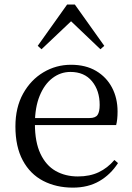

<svg xmlns="http://www.w3.org/2000/svg" viewBox="-20 -818 587 852"><path d="M303.3 14.6Q229.5 14.6 171.6 -15.4Q113.7 -45.5 81.1 -106.2Q48.4 -167 48.4 -256.8Q48.4 -341.1 82.5 -402.5Q116.6 -463.8 172.8 -497.2Q229 -530.6 294.9 -530.6Q360.2 -530.6 406.4 -503.3Q452.6 -475.9 477.1 -429.2Q501.7 -382.4 501.7 -323.2Q501.7 -286.8 495.4 -262.9H86.6V-294.2H377.3Q403.6 -294.2 413 -308.2Q422.3 -322.1 422.3 -352.3Q422.3 -416.2 388.2 -457.5Q354.2 -498.8 292.6 -498.8Q248.8 -498.8 213 -471.6Q177.1 -444.5 156 -392.8Q134.9 -341.2 134.9 -268.7Q134.9 -188 159.4 -135.9Q183.9 -83.8 226.9 -59.4Q270 -35 325.5 -35Q378.5 -35 417.8 -53.7Q457.2 -72.3 487.7 -108.1L503.6 -94.3Q471 -43.5 421 -14.4Q371 14.6 303.3 14.6ZM425.7 -599.4 268.2 -749.5H322.7L164.2 -599.4L147.4 -614.6L277.8 -797.8H312.2L442.7 -614.6Z"/></svg>

Font: Noto Serif SC ExtraLight
Style: Regular
Weight: 200
Designer: Ryoko NISHIZUKA 西塚涼子 (kana & ideographs); Frank Grießhammer (Latin, Greek & Cyrillic); Wenlong ZHANG 张文龙 (bopomofo); San
Foundry: Adobe
Version: Version 2.002-H1;hotconv 1.1.0;makeotfexe 2.6.0